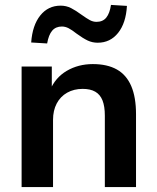

<svg xmlns="http://www.w3.org/2000/svg" viewBox="-20 -762 639 782"><path d="M68 0V-491H191V-393H183Q205 -446 252 -473.5Q299 -501 358 -501Q417 -501 456 -479Q495 -457 514.5 -411.5Q534 -366 534 -297V0H407V-291Q407 -329 397.5 -353Q388 -377 368 -388.5Q348 -400 317 -400Q281 -400 253.5 -384.5Q226 -369 211 -340.5Q196 -312 196 -274V0ZM172 -585 107 -589Q112 -659 144 -699Q176 -739 227 -739Q250 -739 269.5 -729Q289 -719 312 -702Q333 -687 346 -680Q359 -673 373 -673Q399 -673 413 -690.5Q427 -708 432 -742L497 -738Q493 -668 461 -628Q429 -588 378 -588Q356 -588 337 -597Q318 -606 292 -625Q273 -640 259.5 -647Q246 -654 232 -654Q207 -654 192.5 -637Q178 -620 172 -585Z"/></svg>

Font: Nunito Sans 11pt
Style: Bold
Weight: 700
Version: Version 3.101;gftools[0.9.27]